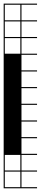

<svg xmlns="http://www.w3.org/2000/svg" viewBox="-20 -747 222 1046"><path d="M0 278.8V187.9H6.1V272.7H90.9V187.9H0V-727.3H181.8V-721.2H97V-636.4H181.8V-630.3H97V-545.5H181.8V-539.4H97V-454.5H181.8V-448.5H97V-363.6H181.8V-357.6H97V-272.7H181.8V-266.7H97V-181.8H181.8V-175.8H97V-90.9H181.8V-84.8H97V0H181.8V6.1H97V90.9H181.8V97H97V181.8H181.8V187.9H97V272.7H181.8V278.8ZM90.9 -636.4V-721.2H6.1V-636.4ZM6.1 -545.5H90.9V-630.3H6.1ZM6.1 -454.5H90.9V-539.4H6.1ZM6.1 181.8H90.9V97H6.1Z"/></svg>

Font: Micro 5 Charted
Style: Regular
Weight: 400
Designer: Sarah Cadigan-Fried
Version: Version 1.000; ttfautohint (v1.8.4.7-5d5b)